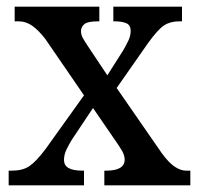

<svg xmlns="http://www.w3.org/2000/svg" viewBox="-20 -556 597 576"><path d="M6 0V-44H15Q48 -44 68 -57.5Q88 -71 116 -108L232 -270L116 -439Q96 -465 77 -478.5Q58 -492 36 -492H24V-536H278V-492H275Q243 -492 233 -483.5Q223 -475 223 -463Q223 -452 228.5 -442Q234 -432 244 -417L302 -330L349 -404Q359 -421 365.5 -435Q372 -449 372 -463Q372 -481 358.5 -486.5Q345 -492 324 -492H320V-536H526V-492H518Q491 -492 472.5 -480Q454 -468 425 -428L330 -292L465 -97Q486 -68 504 -56Q522 -44 539 -44H551V0H293V-44H298Q354 -44 354 -77Q354 -89 347 -102Q340 -115 318 -146L259 -232L195 -136Q187 -123 179.5 -107.5Q172 -92 172 -76Q172 -60 185.5 -52Q199 -44 229 -44H232V0Z"/></svg>

Font: Noto Serif Thai SemiCondensed Medium
Style: Regular
Weight: 500
Width: 4
Designer: Monotype Design Team
Foundry: Monotype Imaging Inc.
Version: Version 2.002; ttfautohint (v1.8.4.7-5d5b)